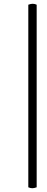

<svg xmlns="http://www.w3.org/2000/svg" viewBox="-20 -745 249 1010"><path d="M172.9 240.2Q159.7 245.1 149.9 245.1Q140.1 245.1 128.9 240.2V-720.2Q142.1 -725.1 151.9 -725.1Q163.1 -725.1 172.9 -720.2Z"/></svg>

Font: Common Serif
Style: Italic
Weight: 400
Italic angle: -12°
Designer: Philipp H. Poll, Khaled Hosny
Foundry: Stefan Peev, Context Ltd.
Version: Version 1.026